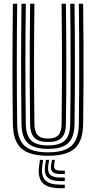

<svg xmlns="http://www.w3.org/2000/svg" viewBox="-20 -820 511 1021"><path d="M235.7 8.4Q136.6 8.4 93.2 -30.8Q49.8 -70 48.5 -160Q47.5 -236.6 46.9 -315.4Q46.4 -394.2 46.4 -474.5Q46.5 -554.8 47 -636.3Q47.5 -717.8 48.5 -800H71.4Q70.5 -723.3 69.9 -643.9Q69.3 -564.4 69.3 -483.7Q69.3 -402.9 69.9 -321.8Q70.4 -240.6 71.4 -160.4Q72.5 -79.5 110.8 -44.7Q149.1 -9.9 235.7 -9.9Q321.8 -9.9 360 -44.7Q398.2 -79.4 399.2 -160.4Q400.3 -239.6 400.8 -319.5Q401.4 -399.4 401.4 -479.6Q401.4 -559.8 400.8 -640.1Q400.2 -720.4 399.2 -800H422.1Q423.5 -693.8 424 -587.1Q424.5 -480.4 424.1 -373.5Q423.6 -266.7 422.1 -160Q420.8 -70 377.6 -30.8Q334.3 8.4 235.7 8.4ZM235.7 -28.2Q161 -28.2 128.2 -59Q95.4 -89.8 94.3 -160.7Q93.3 -241.5 92.8 -321.5Q92.2 -401.6 92.2 -481.3Q92.2 -561.1 92.8 -640.7Q93.4 -720.3 94.3 -800H117.2Q116.3 -722 115.7 -642.6Q115.1 -563.2 115.1 -482.9Q115.1 -402.7 115.7 -322.1Q116.2 -241.6 117.2 -161Q118.1 -99.5 145.7 -73.1Q173.2 -46.6 235.7 -46.6Q297.7 -46.6 325.1 -73.1Q352.5 -99.5 353.4 -161Q354.5 -240.1 355 -320Q355.5 -399.8 355.5 -480Q355.5 -560.1 355 -640.2Q354.4 -720.3 353.4 -800H376.3Q377.3 -719.5 377.9 -639.6Q378.4 -559.7 378.4 -479.9Q378.4 -400 378 -320.3Q377.6 -240.6 376.3 -160.7Q375.4 -89.8 342.7 -59Q309.9 -28.2 235.7 -28.2ZM235.7 -64.9Q185.4 -64.9 163.1 -87.3Q140.8 -109.6 140.1 -161.4Q138.6 -268.8 138.2 -375.1Q137.7 -481.4 138.3 -587.5Q138.9 -693.6 140.1 -800H163Q162.1 -723.2 161.5 -643.7Q160.9 -564.2 160.9 -483.6Q160.9 -402.9 161.5 -322Q162 -241.1 163 -161.6Q163.5 -120 180.3 -101.6Q197 -83.2 235.7 -83.2Q274.1 -83.2 290.6 -101.6Q307.1 -120 307.6 -161.6Q309.1 -267.8 309.5 -374.2Q310 -480.6 309.5 -587.2Q309 -693.8 307.6 -800H330.5Q331.5 -719.4 332.1 -639.4Q332.6 -559.5 332.6 -479.8Q332.6 -400 332.2 -320.6Q331.7 -241.1 330.5 -161.4Q329.9 -109.4 307.6 -87.2Q285.4 -64.9 235.7 -64.9ZM209.3 30 204.7 63.9Q198 115.2 220.8 138.6Q243.6 161.9 301.7 161.9H324.5V180.8H301.7Q233.8 180.8 206.8 152.9Q179.9 125.1 187.9 63.9L192.5 30ZM271.8 30 267.9 57.1Q265.6 72.6 273.4 79.9Q281.3 87.2 301.7 87.2H324.5V105.4H301.7Q271.3 105.4 259.4 93.7Q247.5 82 251.7 57.1L256.4 30ZM241.3 30 236.6 60.5Q231.6 94 246.9 109.1Q262.3 124.2 301.7 124.2H324.5V143.1H301.7Q252.2 143.1 232.8 123.3Q213.3 103.5 219.8 60.5L224.4 30Z"/></svg>

Font: Big Shoulders Inline Text Thin
Style: Regular
Weight: 100
Designer: Patric King
Foundry: XO Type Co
Version: Version 2.002